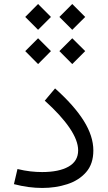

<svg xmlns="http://www.w3.org/2000/svg" viewBox="-20 -931 535 955"><path d="M275.4 -846.7 339.4 -911.1 403.8 -846.7 339.4 -782.7ZM105.5 -846.7 169.4 -911.1 233.4 -846.7 169.4 -782.7ZM105.5 -676.8 169.4 -740.7 233.4 -676.8 169.4 -612.3ZM275.4 -676.8 339.4 -740.7 403.8 -676.8 339.4 -612.3ZM444.3 -182.6Q444.3 -115.7 408.4 -74.7Q372.6 -33.7 314.7 -14.9Q256.8 3.9 190.4 3.9Q157.2 3.9 121.8 -0.7Q86.4 -5.4 49.3 -15.1L66.9 -90.3Q101.1 -82 131.1 -78.6Q161.1 -75.2 189.5 -75.2Q273.4 -75.2 321 -102.3Q368.7 -129.4 368.7 -183.1Q368.7 -232.4 325.7 -295.4Q282.7 -358.4 202.6 -430.2L253.9 -491.2Q348.6 -406.7 396.5 -330.3Q444.3 -253.9 444.3 -182.6Z"/></svg>

Font: Estedad-FD Regular
Style: FD-Regular
Weight: 400
Designer: Amin Abedi
Version: Version 7.3